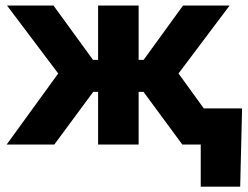

<svg xmlns="http://www.w3.org/2000/svg" viewBox="-20 -536 918 712"><path d="M195.9 -263.5 5.9 -515.6H178.3L324.9 -313.9H343.8V-515.6H494.1V-313.9H512.6L658.8 -515.6H831.6L642 -263.5L832.8 0H656.1L512.2 -195.3H494.1V0H343.8V-195.3H325.7L181.4 0H4.7ZM724.4 0H681.8V-134.1H877.7L870.7 156.2H724.4Z"/></svg>

Font: Intratopia Thin
Style: Regular
Weight: 100
Designer: Rasmus Andersson
Foundry: rsms
Version: Version 3.000;Glyphs 3.2.3 (3260)